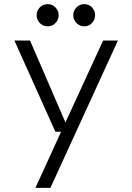

<svg xmlns="http://www.w3.org/2000/svg" viewBox="-20 -693 640 933"><path d="M152 220 277 -53H249L50 -496H126L298 -98L481 -496H553L225 220ZM390 -565Q367 -565 351.5 -581Q336 -597 336 -619Q336 -641 351.5 -657Q367 -673 390 -673Q412 -673 427 -657Q442 -641 442 -619Q442 -597 427 -581Q412 -565 390 -565ZM212 -565Q189 -565 173.5 -581Q158 -597 158 -619Q158 -641 173.5 -657Q189 -673 212 -673Q234 -673 249.5 -657Q265 -641 265 -619Q265 -597 249.5 -581Q234 -565 212 -565Z"/></svg>

Font: DM Mono Light
Style: Regular
Weight: 300
Designer: Colophon Foundry
Foundry: Colophon Foundry
Version: Version 1.000; ttfautohint (v1.8.2.53-6de2)